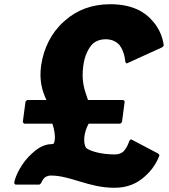

<svg xmlns="http://www.w3.org/2000/svg" viewBox="-20 -868 803 910"><path d="M388 -167C374 -189 375 -235 400 -282H550L558 -289L571 -387L565 -394H397C382 -439 364 -480 375 -558C381 -602 397 -638 421 -662C437 -675 457 -682 480 -682C510 -682 531 -671 546 -655C572 -621 574 -574 574 -574L580 -567L749 -644L756 -651C756 -651 753 -710 708 -763L707 -764L701 -771C666 -812 605 -848 503 -848C415 -848 345 -820 291 -773L283 -766C224 -714 187 -640 175 -558C165 -487 180 -437 200 -394H109L101 -387L88 -289L94 -282H228C237 -258 247 -207 234 -187C232 -186 229 -185 226 -185C194 -185 165 -170 140 -148L132 -141C85 -100 52 -35 47 0L53 7H167L175 0C175 0 179 -13 191 -26C198 -31 208 -36 221 -36C315 -36 399 22 523 22C586 22 630 0 662 -28L670 -35C719 -78 736 -133 736 -133L730 -140L601 -208L593 -201C593 -201 585 -170 564 -149C554 -141 541 -136 525 -136C458 -136 406 -152 388 -167Z"/></svg>

Font: Hussar Woodtype
Style: BlkObl
Weight: 900
Foundry: Cannot Into Space Fonts
Version: Version 1.07